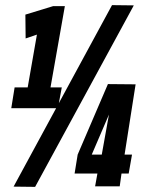

<svg xmlns="http://www.w3.org/2000/svg" viewBox="-20 -727 580 749"><path d="M24 -305 37 -386H88L124 -592L80 -577L79 -670L187 -703H233L177 -386H221L206 -305ZM117 2 33 1 417 -707 502 -706ZM271 -50 283 -124 401 -399 509 -398 466 -124H495L482 -50H454L447 0H351L360 -50ZM338 -124H377L405 -280Z"/></svg>

Font: Georama ExtraCondensed ExtraBold
Style: Italic
Weight: 800
Width: 2
Italic angle: -9°
Designer: Jean-Baptiste Levee
Foundry: Production Type
Version: Version 1.000